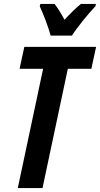

<svg xmlns="http://www.w3.org/2000/svg" viewBox="-20 -951 506 971"><path d="M236 -771H344C367 -809 431 -887 463 -920L465 -931H389C366 -913 338 -885 306 -851C288 -886 270 -913 256 -931H184L181 -919C200 -879 226 -810 236 -771ZM70 0H195L323 -603H442L466 -714H103L79 -603H198Z"/></svg>

Font: Noto Sans ExtraCondensed
Style: Bold Italic
Weight: 700
Width: 2
Italic angle: -12°
Designer: Monotype Design Team
Foundry: Monotype Imaging Inc.
Version: Version 2.013